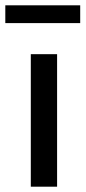

<svg xmlns="http://www.w3.org/2000/svg" viewBox="-22 -703 322 723"><path d="M280 -683V-616H-2V-683ZM193 -499H94V0H193Z"/></svg>

Font: Simpel Medium
Style: Regular
Weight: 500
Designer: Janko Jovanovic
Version: Version 1.048;PS 001.048;hotconv 1.0.88;makeotf.lib2.5.64775